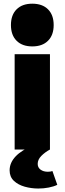

<svg xmlns="http://www.w3.org/2000/svg" viewBox="-20 -827 357 1062"><path d="M61 0V-527.3H256.3V0ZM158.7 -570.3Q103 -570.3 71.8 -601.6Q40.5 -632.8 40.5 -688.5Q40.5 -744.1 71.8 -775.4Q103 -806.6 158.7 -806.6Q214.4 -806.6 245.6 -775.4Q276.9 -744.1 276.9 -688.5Q276.9 -632.8 245.6 -601.6Q214.4 -570.3 158.7 -570.3ZM191.9 215.8Q153.3 215.8 116.7 205.6Q80.1 195.3 56.6 173.1Q33.2 150.9 33.2 115.2Q33.2 73.2 66.4 38.1Q99.6 2.9 166 -23.9H187V0H256.3Q228.5 15.1 208.5 35.4Q188.5 55.7 188.5 79.6Q188.5 99.6 204.3 111.3Q220.2 123 244.6 123Q259.3 123 270 119.1L296.9 195.3Q276.9 205.1 249.3 210.4Q221.7 215.8 191.9 215.8Z"/></svg>

Font: Schibsted Grotesk Black
Style: Regular
Weight: 900
Designer: Bakken & Baeck AS, Henrik Kongsvoll
Foundry: Schibsted ASA
Version: Version 1.100;gftools[0.9.25]